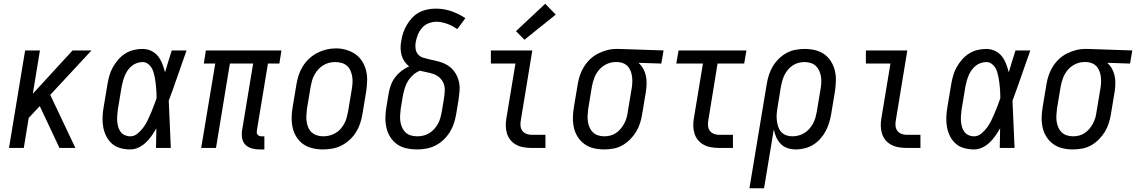

<svg xmlns="http://www.w3.org/2000/svg" viewBox="-20 -789 6059 1024"><path d="M28 0 114 -520H193L155 -289L367 -520H468L248 -283L382 0H297L219 -166L192 -223L133 -160L107 0Z M675 8Q648 8 622 1Q596 -6 577 -23Q558 -40 546.5 -63Q535 -86 530.5 -111.5Q526 -137 527 -164.5Q528 -192 533 -219L553 -339Q557 -363 563.5 -386Q570 -409 582 -430.5Q594 -452 611 -471.5Q628 -491 649 -504Q670 -517 693.5 -522.5Q717 -528 741 -528Q765 -528 787 -517.5Q809 -507 823 -489Q837 -471 845.5 -449Q854 -427 860 -404L861 -406Q869 -434 878 -462.5Q887 -491 896 -520H975Q951 -453 928 -386Q905 -319 880 -252Q883 -189 885.5 -126Q888 -63 891 0H812Q813 -26 813 -52.5Q813 -79 814 -105Q802 -84 788.5 -64.5Q775 -45 757.5 -28.5Q740 -12 718.5 -2Q697 8 675 8ZM675 -62Q696 -62 713.5 -76.5Q731 -91 744 -108.5Q757 -126 766.5 -145.5Q776 -165 784.5 -185Q793 -205 800.5 -225Q808 -245 815 -265Q815 -279 814.5 -293.5Q814 -308 812.5 -322Q811 -336 809.5 -350.5Q808 -365 805 -379Q802 -393 798 -406Q794 -419 786.5 -430.5Q779 -442 767 -450Q755 -458 741 -458Q726 -458 711 -453Q696 -448 683.5 -438Q671 -428 661.5 -414.5Q652 -401 646 -386.5Q640 -372 636 -357.5Q632 -343 629 -328L609 -208Q607 -192 605.5 -176Q604 -160 605 -144.5Q606 -129 610 -114Q614 -99 622.5 -87Q631 -75 645 -68.5Q659 -62 675 -62Z M1364 8Q1343 8 1323 2.5Q1303 -3 1289 -17Q1275 -31 1271.5 -51.5Q1268 -72 1271 -93L1330 -450H1206L1132 0H1053L1128 -450H1067L1078 -520H1481L1470 -450H1409L1350 -93Q1349 -87 1349.5 -81Q1350 -75 1354 -70.5Q1358 -66 1363.5 -64Q1369 -62 1375 -62H1390V8Z M1702 8Q1674 8 1646.5 1.5Q1619 -5 1597.5 -20Q1576 -35 1561.5 -58Q1547 -81 1541 -107.5Q1535 -134 1535.5 -162.5Q1536 -191 1541 -219L1561 -339Q1565 -364 1573 -388.5Q1581 -413 1595 -435.5Q1609 -458 1629 -476.5Q1649 -495 1672.5 -507Q1696 -519 1721 -525Q1746 -531 1772 -531Q1800 -531 1827 -523Q1854 -515 1875.5 -500Q1897 -485 1911.5 -462Q1926 -439 1932.5 -412.5Q1939 -386 1938 -357.5Q1937 -329 1933 -301L1913 -181Q1909 -156 1901 -131.5Q1893 -107 1879 -84.5Q1865 -62 1845 -43.5Q1825 -25 1801.5 -13Q1778 -1 1752.5 3.5Q1727 8 1702 8ZM1704 -62Q1720 -62 1736.5 -66Q1753 -70 1768 -78.5Q1783 -87 1795 -100Q1807 -113 1815.5 -128.5Q1824 -144 1828.5 -160Q1833 -176 1836 -192L1856 -312Q1859 -329 1860 -346.5Q1861 -364 1858.5 -380.5Q1856 -397 1849 -412.5Q1842 -428 1830 -438.5Q1818 -449 1801.5 -453.5Q1785 -458 1768 -458Q1751 -458 1735 -454Q1719 -450 1704 -441Q1689 -432 1677.5 -419Q1666 -406 1657.5 -391Q1649 -376 1644.5 -360Q1640 -344 1637 -328L1617 -208Q1615 -191 1614 -173.5Q1613 -156 1615.5 -139.5Q1618 -123 1624.5 -108Q1631 -93 1643 -82.5Q1655 -72 1671 -67Q1687 -62 1704 -62Z M2204 8Q2175 8 2147.5 2Q2120 -4 2098 -19.5Q2076 -35 2061.5 -58Q2047 -81 2041 -107.5Q2035 -134 2035.5 -162.5Q2036 -191 2041 -219L2053 -292Q2057 -314 2065 -336Q2073 -358 2087.5 -377Q2102 -396 2121.5 -411Q2141 -426 2162 -435Q2148 -446 2137.5 -461Q2127 -476 2122 -494Q2117 -512 2116.5 -531.5Q2116 -551 2120 -570Q2123 -593 2130.5 -614.5Q2138 -636 2150 -656.5Q2162 -677 2178.5 -694.5Q2195 -712 2216 -723Q2237 -734 2259.5 -738.5Q2282 -743 2305 -743Q2348 -743 2388 -729Q2428 -715 2462 -692L2419 -634Q2407 -642 2394 -649Q2381 -656 2367.5 -661Q2354 -666 2339 -669.5Q2324 -673 2309 -673Q2288 -673 2267.5 -665.5Q2247 -658 2232 -641.5Q2217 -625 2209 -605Q2201 -585 2197 -564Q2194 -546 2196.5 -528.5Q2199 -511 2210 -498.5Q2221 -486 2238 -481Q2255 -476 2272 -472Q2297 -467 2322.5 -460Q2348 -453 2369 -439.5Q2390 -426 2404.5 -405.5Q2419 -385 2426 -359.5Q2433 -334 2431 -307Q2429 -280 2425 -253L2413 -181Q2409 -156 2401 -131.5Q2393 -107 2379 -84.5Q2365 -62 2345.5 -43.5Q2326 -25 2302.5 -13Q2279 -1 2253.5 3.5Q2228 8 2204 8ZM2204 -62Q2220 -62 2236.5 -65.5Q2253 -69 2268 -78Q2283 -87 2295 -100Q2307 -113 2315.5 -128.5Q2324 -144 2328.5 -160Q2333 -176 2336 -192L2348 -265Q2351 -285 2352 -305Q2353 -325 2346.5 -342.5Q2340 -360 2326 -373.5Q2312 -387 2294 -393.5Q2276 -400 2257 -403.5Q2238 -407 2219 -412Q2200 -404 2183.5 -389.5Q2167 -375 2156 -357Q2145 -339 2139 -319.5Q2133 -300 2129 -280L2117 -208Q2115 -191 2114 -173.5Q2113 -156 2115.5 -140Q2118 -124 2124.5 -109Q2131 -94 2142.5 -83Q2154 -72 2170.5 -67Q2187 -62 2204 -62Z M2815 0Q2794 0 2773 -3.5Q2752 -7 2734 -16.5Q2716 -26 2703 -41.5Q2690 -57 2684 -76.5Q2678 -96 2677.5 -117.5Q2677 -139 2681 -160L2729 -450H2598V-520H2819L2758 -149Q2755 -134 2756 -119Q2757 -104 2765 -92.5Q2773 -81 2786.5 -75.5Q2800 -70 2815 -70H2889V0ZM2777 -577 2732 -623 2888 -769 2944 -711Z M3201 8Q3173 8 3146 1.5Q3119 -5 3097.5 -20.5Q3076 -36 3061.5 -58.5Q3047 -81 3041 -107.5Q3035 -134 3035.5 -162.5Q3036 -191 3041 -219L3061 -339Q3065 -364 3073 -387.5Q3081 -411 3094.5 -433Q3108 -455 3127.5 -473.5Q3147 -492 3170 -503.5Q3193 -515 3217.5 -521.5Q3242 -528 3267 -528Q3270 -528 3273.5 -528Q3277 -528 3281 -528L3519 -520L3507 -450L3385 -454Q3400 -441 3410 -423.5Q3420 -406 3424.5 -386Q3429 -366 3428.5 -344Q3428 -322 3425 -301L3405 -181Q3401 -156 3393.5 -132Q3386 -108 3372.5 -86Q3359 -64 3340 -45Q3321 -26 3298.5 -13.5Q3276 -1 3251 3.5Q3226 8 3201 8ZM3203 -62Q3219 -62 3235 -66Q3251 -70 3265 -79.5Q3279 -89 3290 -102Q3301 -115 3309 -130Q3317 -145 3321.5 -160.5Q3326 -176 3328 -192L3348 -312Q3351 -328 3352 -344Q3353 -360 3351.5 -375.5Q3350 -391 3345 -406Q3340 -421 3330.5 -432.5Q3321 -444 3307 -450.5Q3293 -457 3277 -458H3270Q3268 -458 3266 -458Q3264 -458 3262 -458Q3238 -458 3215 -447Q3192 -436 3175.5 -417Q3159 -398 3150 -374.5Q3141 -351 3137 -328L3117 -208Q3115 -191 3114 -173.5Q3113 -156 3115.5 -140Q3118 -124 3124.5 -109Q3131 -94 3142.5 -83Q3154 -72 3170 -67Q3186 -62 3203 -62Z M3815 0Q3794 0 3773 -3.5Q3752 -7 3734 -16.5Q3716 -26 3703 -41.5Q3690 -57 3684 -76.5Q3678 -96 3677.5 -117.5Q3677 -139 3681 -160L3729 -450H3587L3599 -520H3961L3949 -450H3807L3758 -149Q3755 -134 3756 -119Q3757 -104 3765 -92.5Q3773 -81 3786.5 -75.5Q3800 -70 3815 -70H3889V0Z M3977 215 4069 -339Q4073 -364 4080.5 -388Q4088 -412 4101 -434Q4114 -456 4133 -475Q4152 -494 4175 -506.5Q4198 -519 4223 -523.5Q4248 -528 4272 -528Q4300 -528 4327.5 -521.5Q4355 -515 4376.5 -499.5Q4398 -484 4412 -461.5Q4426 -439 4432.5 -412.5Q4439 -386 4438 -357.5Q4437 -329 4433 -301L4413 -181Q4409 -157 4402 -134Q4395 -111 4383.5 -89.5Q4372 -68 4355 -49Q4338 -30 4317 -17Q4296 -4 4272 2Q4248 8 4225 8Q4202 8 4180.5 1Q4159 -6 4144 -21.5Q4129 -37 4120 -57Q4111 -77 4107 -99L4055 215ZM4205 -62Q4221 -62 4237.5 -66Q4254 -70 4269 -79Q4284 -88 4295.5 -101Q4307 -114 4315.5 -129Q4324 -144 4328.5 -160Q4333 -176 4336 -192L4356 -312Q4359 -329 4360 -346.5Q4361 -364 4358.5 -380Q4356 -396 4349.5 -411Q4343 -426 4331.5 -437Q4320 -448 4304 -453Q4288 -458 4271 -458Q4255 -458 4239 -454Q4223 -450 4208.5 -440.5Q4194 -431 4183 -418Q4172 -405 4164.5 -390Q4157 -375 4152.5 -359.5Q4148 -344 4145 -328L4127 -217Q4124 -200 4122.5 -182Q4121 -164 4123 -147.5Q4125 -131 4130 -115Q4135 -99 4145.5 -86.5Q4156 -74 4172 -68Q4188 -62 4205 -62Z M4815 0Q4794 0 4773 -3.5Q4752 -7 4734 -16.5Q4716 -26 4703 -41.5Q4690 -57 4684 -76.5Q4678 -96 4677.5 -117.5Q4677 -139 4681 -160L4729 -450H4598V-520H4819L4758 -149Q4755 -134 4756 -119Q4757 -104 4765 -92.5Q4773 -81 4786.5 -75.5Q4800 -70 4815 -70H4889V0Z M5175 8Q5148 8 5122 1Q5096 -6 5077 -23Q5058 -40 5046.5 -63Q5035 -86 5030.5 -111.5Q5026 -137 5027 -164.5Q5028 -192 5033 -219L5053 -339Q5057 -363 5063.5 -386Q5070 -409 5082 -430.5Q5094 -452 5111 -471.5Q5128 -491 5149 -504Q5170 -517 5193.5 -522.5Q5217 -528 5241 -528Q5265 -528 5287 -517.5Q5309 -507 5323 -489Q5337 -471 5345.5 -449Q5354 -427 5360 -404L5361 -406Q5369 -434 5378 -462.5Q5387 -491 5396 -520H5475Q5451 -453 5428 -386Q5405 -319 5380 -252Q5383 -189 5385.5 -126Q5388 -63 5391 0H5312Q5313 -26 5313 -52.5Q5313 -79 5314 -105Q5302 -84 5288.5 -64.5Q5275 -45 5257.5 -28.5Q5240 -12 5218.5 -2Q5197 8 5175 8ZM5175 -62Q5196 -62 5213.5 -76.5Q5231 -91 5244 -108.5Q5257 -126 5266.5 -145.5Q5276 -165 5284.5 -185Q5293 -205 5300.5 -225Q5308 -245 5315 -265Q5315 -279 5314.5 -293.5Q5314 -308 5312.5 -322Q5311 -336 5309.5 -350.5Q5308 -365 5305 -379Q5302 -393 5298 -406Q5294 -419 5286.5 -430.5Q5279 -442 5267 -450Q5255 -458 5241 -458Q5226 -458 5211 -453Q5196 -448 5183.5 -438Q5171 -428 5161.5 -414.5Q5152 -401 5146 -386.5Q5140 -372 5136 -357.5Q5132 -343 5129 -328L5109 -208Q5107 -192 5105.5 -176Q5104 -160 5105 -144.5Q5106 -129 5110 -114Q5114 -99 5122.5 -87Q5131 -75 5145 -68.5Q5159 -62 5175 -62Z M5701 8Q5673 8 5646 1.5Q5619 -5 5597.5 -20.5Q5576 -36 5561.5 -58.5Q5547 -81 5541 -107.5Q5535 -134 5535.5 -162.5Q5536 -191 5541 -219L5561 -339Q5565 -364 5573 -387.5Q5581 -411 5594.5 -433Q5608 -455 5627.5 -473.5Q5647 -492 5670 -503.5Q5693 -515 5717.5 -521.5Q5742 -528 5767 -528Q5770 -528 5773.5 -528Q5777 -528 5781 -528L6019 -520L6007 -450L5885 -454Q5900 -441 5910 -423.5Q5920 -406 5924.5 -386Q5929 -366 5928.5 -344Q5928 -322 5925 -301L5905 -181Q5901 -156 5893.5 -132Q5886 -108 5872.5 -86Q5859 -64 5840 -45Q5821 -26 5798.5 -13.5Q5776 -1 5751 3.5Q5726 8 5701 8ZM5703 -62Q5719 -62 5735 -66Q5751 -70 5765 -79.5Q5779 -89 5790 -102Q5801 -115 5809 -130Q5817 -145 5821.5 -160.5Q5826 -176 5828 -192L5848 -312Q5851 -328 5852 -344Q5853 -360 5851.5 -375.5Q5850 -391 5845 -406Q5840 -421 5830.5 -432.5Q5821 -444 5807 -450.5Q5793 -457 5777 -458H5770Q5768 -458 5766 -458Q5764 -458 5762 -458Q5738 -458 5715 -447Q5692 -436 5675.5 -417Q5659 -398 5650 -374.5Q5641 -351 5637 -328L5617 -208Q5615 -191 5614 -173.5Q5613 -156 5615.5 -140Q5618 -124 5624.5 -109Q5631 -94 5642.5 -83Q5654 -72 5670 -67Q5686 -62 5703 -62Z"/></svg>

Font: Iosevka Gothic
Style: Italic
Weight: 400
Italic angle: -9°
Monospace: yes
Designer: Belleve Invis
Foundry: Belleve Invis
Version: Version 15.5.1; ttfautohint (v1.8.4)